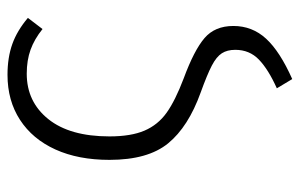

<svg xmlns="http://www.w3.org/2000/svg" viewBox="-160 -414 780 499"><g transform="rotate(-90 229.5 -164.0)"><path d="M433 -481 404 -443Q378 -464 350.5 -474Q323 -484 288 -484Q215 -484 170 -428Q125 -372 125 -269Q125 -213 140 -178Q155 -143 186.5 -120.5Q218 -98 276 -76Q349 -49 380.5 -22Q412 5 412 53Q412 102 379 138Q346 174 274 206L250 166Q299 144 324.5 119.5Q350 95 350 58Q350 37 341 23Q332 9 309 -3Q286 -15 239 -32Q150 -64 107 -116.5Q64 -169 64 -269Q64 -350 91 -409.5Q118 -469 168 -501.5Q218 -534 285 -534Q330 -534 365 -521.5Q400 -509 433 -481Z"/></g></svg>

Font: Fira Sans Light
Style: Regular
Weight: 300
Designer: bBox Type GmbH & Carrois Corporate GbR & Edenspiekermann AG
Foundry: bBox Type GmbH & Carrois Corporate GbR & Edenspiekermann AG
Version: Version 4.301